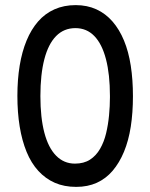

<svg xmlns="http://www.w3.org/2000/svg" viewBox="-20 -716 588 751"><path d="M278 15Q231 15 194.5 -1Q158 -17 130 -47.5Q102 -78 84 -122Q66 -166 57 -221Q48 -276 48 -341Q48 -405 57 -459.5Q66 -514 84 -557.5Q102 -601 129 -632Q156 -663 193 -679.5Q230 -696 276 -696Q321 -696 357 -679.5Q393 -663 420 -632Q447 -601 465 -557.5Q483 -514 491.5 -459Q500 -404 500 -340Q500 -275 491.5 -220.5Q483 -166 465 -122.5Q447 -79 420.5 -48Q394 -17 358.5 -1Q323 15 278 15ZM273 -76Q308 -76 332 -91.5Q356 -107 371.5 -134Q387 -161 395 -194.5Q403 -228 406.5 -264.5Q410 -301 410 -335V-341Q410 -425 394.5 -484.5Q379 -544 349 -575Q319 -606 275 -606Q230 -606 199.5 -575Q169 -544 153.5 -484.5Q138 -425 138 -340Q138 -256 153.5 -197Q169 -138 199.5 -107Q230 -76 273 -76Z"/></svg>

Font: Fredoka SemiCondensed
Style: Regular
Weight: 400
Width: 4
Designer: Ben Nathan
Foundry: Milena B. Brandão, Ben Nathan
Version: Version 2.001